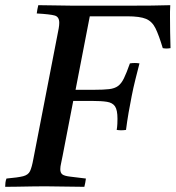

<svg xmlns="http://www.w3.org/2000/svg" viewBox="-32 -721 679 742"><path d="M-12 1Q-12 -6 -11 -15Q-10 -24 -7 -31Q38 -35 57.5 -40Q77 -45 84 -59.5Q91 -74 97 -107L189 -581Q193 -600 195 -612Q197 -624 197 -633Q197 -656 179.5 -661Q162 -666 110 -669Q112 -685 116 -701Q145 -701 186 -700Q227 -699 254 -699H450Q512 -699 555 -699.5Q598 -700 626 -701Q625 -685 625 -675.5Q625 -666 625 -654Q625 -626 625.5 -596.5Q626 -567 627 -535Q611 -532 597 -535Q582 -585 569 -611.5Q556 -638 532.5 -648Q509 -658 459 -658H315L260 -374H332Q368 -374 389.5 -376.5Q411 -379 424 -388.5Q437 -398 447 -418.5Q457 -439 470 -476Q489 -479 507 -476Q500 -449 491.5 -415Q483 -381 477 -350Q471 -321 465 -286Q459 -251 455 -219Q436 -216 419 -219Q421 -230 421.5 -242Q422 -254 422 -262Q422 -296 412.5 -310Q403 -324 381.5 -327.5Q360 -331 323 -331H251L210 -119Q207 -102 204 -89.5Q201 -77 201 -67Q201 -53 209 -47Q217 -41 238.5 -38.5Q260 -36 300 -31Q299 -24 297.5 -15Q296 -6 294 1Q257 1 217 0Q177 -1 142 -1Q120 -1 91 -0.5Q62 0 34.5 0.5Q7 1 -12 1Z"/></svg>

Font: Tiro Kannada
Style: Italic
Weight: 400
Italic angle: -11°
Designer: Kannada: John Hudson & Fiona Ross, assisted by Kaja Sojewska. Latin: John Hudson with Paul Hanslow, assisted by Kaja Soj
Foundry: Tiro Typeworks Ltd.
Version: Version 1.52